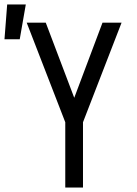

<svg xmlns="http://www.w3.org/2000/svg" viewBox="-68 -836 613 856"><path d="M223 0V-291L51 -735H136L263 -400L389 -735H474L302 -291V0ZM-48 -661 -36 -816H47L20 -661Z"/></svg>

Font: Iosevka Pride
Style: Regular
Weight: 400
Monospace: yes
Designer: Belleve Invis
Foundry: Belleve Invis
Version: Version 30.3.1; ttfautohint (v1.8.4)